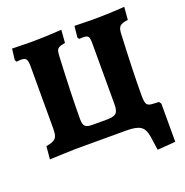

<svg xmlns="http://www.w3.org/2000/svg" viewBox="-142 -778 1027 1067"><g transform="rotate(-20 372.0 -245.0)"><path d="M717 -74V152L610 160L598 77Q591 32 566 16Q541 0 485 0H183L120 2Q15 6 29 6L36 -70Q65 -75 79.5 -83Q94 -91 99.5 -105.5Q105 -120 105 -149V-518Q105 -549 97.5 -559.5Q90 -570 69 -570Q55 -570 41 -568L34 -579L42 -645Q110 -643 143 -643Q244 -643 335 -650L329 -574Q304 -570 293 -564Q282 -558 278.5 -547Q275 -536 274 -510Q263 -283 263 -148Q263 -116 274 -105Q285 -94 317 -94H400Q442 -94 456.5 -107Q471 -120 471 -158V-522Q471 -551 464 -560Q457 -569 434 -569Q420 -569 411 -568L404 -579L411 -645Q479 -643 513 -643Q616 -643 707 -650L701 -575Q665 -570 653.5 -559.5Q642 -549 640 -520Q629 -293 629 -152Q629 -115 637 -102.5Q645 -90 669 -89L708 -87Z"/></g></svg>

Font: Alegreya ExtraBold
Style: Regular
Weight: 800
Designer: Juan Pablo del Peral
Foundry: Huerta Tipografica
Version: Version 2.007; ttfautohint (v1.6)